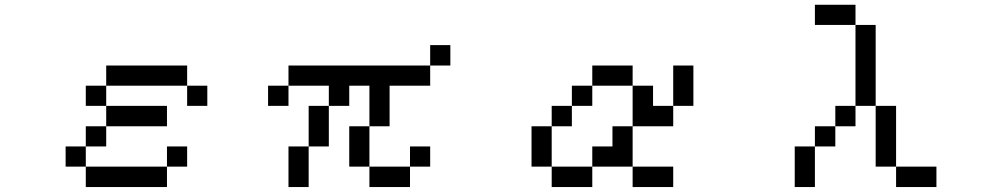

<svg xmlns="http://www.w3.org/2000/svg" viewBox="-20 -712 4040 790"><path d="M333 -276.4V-359.4H417V-276.4ZM250 -26.4V-109.4H333V-26.4ZM417 -276.4H667V-192.4H417ZM750 -359.4H417V-442.4H750ZM750 -359.4H833V-276.4H750ZM667 -26.4V57.6H333V-26.4ZM667 -26.4V-109.4H750V-26.4ZM417 -192.4V-109.4H333V-192.4Z M1417 -26.4V-192.4H1500V-26.4H1667V-109.4H1750V-26.4H1667V57.6H1500V-26.4ZM1167 57.6V-109.4H1250V-276.4H1333V-109.4H1250V57.6ZM1083 -276.4V-359.4H1167V-276.4ZM1333 -276.4V-359.4H1167V-442.4H1750V-359.4H1583V-192.4H1500V-359.4H1417V-276.4ZM1750 -442.4V-526.4H1833V-442.4Z M2167 -26.4V-192.4H2250V-276.4H2333V-359.4H2417V-442.4H2583V-359.4H2667V-276.4H2750V-442.4H2833V-276.4H2750V-192.4H2583V-359.4H2417V-276.4H2333V-192.4H2250V-26.4H2417V-109.4H2500V-192.4H2583V-26.4H2417V57.6H2250V-26.4ZM2583 -26.4H2750V57.6H2583Z M3333 -609.4V-692.4H3500V-609.4ZM3250 57.6V-109.4H3333V-192.4H3417V-276.4H3500V-192.4H3417V-109.4H3333V57.6ZM3500 -276.4V-609.4H3583V-276.4ZM3667 -26.4H3583V-276.4H3667ZM3667 -26.4H3833V57.6H3667Z"/></svg>

Font: KH Dot kagurazaka 12
Style: Regular
Weight: 400
Designer: Original version for X68000 by Keitarou Hiraki (http://hp.vector.co.jp/authors/VA000874/) / TrueType conversion by Homem
Version: Version 1.00.20150527